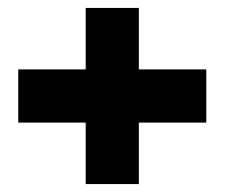

<svg xmlns="http://www.w3.org/2000/svg" viewBox="-20 -612 566 484"><path d="M26 -437H196V-592H330V-437H500V-303H330V-148H196V-303H26Z"/></svg>

Font: Encode Sans Narrow
Style: Black
Weight: 900
Designer: Pablo Impallari, Andres Torresi
Foundry: Pablo Impallari, Andres Torresi
Version: Version 1.000; ttfautohint (v1.00) -l 8 -r 50 -G 200 -x 14 -